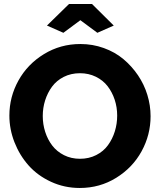

<svg xmlns="http://www.w3.org/2000/svg" viewBox="-20 -934 800 960"><path d="M214.8 -806.2 325.2 -914.1H439.9L548.8 -806.2L466.8 -770L381.8 -833L296.9 -770ZM26.9 -356Q26.9 -449.7 72.3 -531.5Q117.7 -613.3 200 -663.6Q282.2 -713.9 381.8 -713.9Q443.4 -713.9 499 -693.8Q554.7 -673.8 596.7 -638.7Q638.7 -603.5 669.7 -557.9Q700.7 -512.2 716.8 -459.5Q732.9 -406.7 732.9 -353Q732.9 -259.8 688 -177.7Q643.1 -95.7 561 -44.9Q479 5.9 378.9 5.9Q302.2 5.9 235.4 -24.9Q168.5 -55.7 123.3 -106.4Q78.1 -157.2 52.5 -222.4Q26.9 -287.6 26.9 -356ZM379.9 -140.1Q424.8 -140.1 461.2 -158.7Q497.6 -177.2 520 -208.3Q542.5 -239.3 554.2 -277.3Q565.9 -315.4 565.9 -356Q565.9 -397.5 553.5 -435.3Q541 -473.1 518.1 -502.9Q495.1 -532.7 459.2 -550.3Q423.3 -567.9 379.9 -567.9Q335 -567.9 298.8 -549.6Q262.7 -531.2 240.2 -500.7Q217.8 -470.2 205.8 -432.6Q193.8 -395 193.8 -354Q193.8 -312.5 206.1 -274.4Q218.3 -236.3 241.2 -206.3Q264.2 -176.3 300 -158.2Q335.9 -140.1 379.9 -140.1Z"/></svg>

Font: Raleway-v4020 ExtraBold
Style: Regular
Weight: 800
Designer: Matt McInerney, Pablo Impallari, Rodrigo Fuenzalida
Foundry: Matt McInerney, Pablo Impallari, Rodrigo Fuenzalida
Version: Version 4.020;PS 004.020;hotconv 1.0.88;makeotf.lib2.5.64775